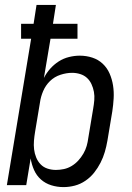

<svg xmlns="http://www.w3.org/2000/svg" viewBox="-20 -755 540 783"><path d="M239 8Q213 8 189 0.5Q165 -7 147 -23Q129 -39 119 -61.5Q109 -84 105 -109L87 0H8L107 -597H66V-658H117L129 -735H208L196 -658H296V-597H186L159 -437Q169 -457 184.5 -474.5Q200 -492 219.5 -504.5Q239 -517 261.5 -522.5Q284 -528 305 -528Q332 -528 356.5 -520Q381 -512 399 -495Q417 -478 427 -455Q437 -432 441 -406.5Q445 -381 443.5 -354Q442 -327 438 -301L418 -181Q414 -158 407.5 -135.5Q401 -113 390 -91.5Q379 -70 364 -51Q349 -32 328.5 -18Q308 -4 285 2Q262 8 239 8ZM208 -62Q224 -62 240.5 -65.5Q257 -69 272 -78Q287 -87 299 -100Q311 -113 320 -128.5Q329 -144 333.5 -160Q338 -176 340 -192L360 -312Q363 -329 364.5 -346.5Q366 -364 363 -380.5Q360 -397 353 -412Q346 -427 334.5 -437.5Q323 -448 307 -453Q291 -458 274 -458Q251 -458 226.5 -450Q202 -442 184 -424.5Q166 -407 156 -383.5Q146 -360 143 -337L123 -217Q120 -199 118.5 -181Q117 -163 119 -146Q121 -129 127.5 -113Q134 -97 145.5 -85Q157 -73 173.5 -67.5Q190 -62 208 -62Z"/></svg>

Font: Iosevka Term Curly Oblique
Style: Regular
Weight: 400
Italic angle: -9°
Designer: Belleve Invis
Foundry: Belleve Invis
Version: Version 32.3.0